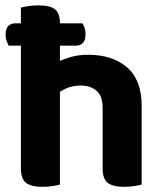

<svg xmlns="http://www.w3.org/2000/svg" viewBox="-20 -703 623 730"><path d="M39.6 -614.4H293.2Q297.9 -607.8 301.6 -596.7Q305.2 -585.5 305.2 -572.4Q305.2 -529.3 266.6 -529.3H13Q9.5 -535.8 5.3 -546.6Q1.2 -557.4 1.2 -570.4Q1.2 -614.4 39.6 -614.4ZM518.6 -203.6H370.2V-293.3Q370.2 -338.8 346.5 -358.3Q322.9 -377.8 287.4 -377.8Q255.2 -377.8 229.7 -365.9Q204.2 -353.9 185.8 -339L182.2 -458.7Q205.4 -471.9 239.2 -483.3Q273 -494.8 314.4 -494.8Q408.8 -494.8 463.7 -446.3Q518.6 -397.9 518.6 -301.4ZM59.5 -264H207.9V-1.2Q198.4 1.5 180.4 4.4Q162.4 7.3 141.3 7.3Q99 7.3 79.3 -7.7Q59.5 -22.6 59.5 -62.2ZM370.2 -263.8 518.6 -263.5V-1.2Q509 1.5 490.9 4.4Q472.8 7.3 451.9 7.3Q409.4 7.3 389.8 -7.7Q370.2 -22.6 370.2 -62.2ZM207.9 -187H59.5V-674.1Q69.1 -676.8 87.2 -679.7Q105.3 -682.6 126.4 -682.6Q169.4 -682.6 188.7 -668Q207.9 -653.4 207.9 -613.2Z"/></svg>

Font: Baloo Bhaijaan 2
Style: Regular
Weight: 400
Designer: Sanskriti Dholi, Noopur Datye and Ek Type
Foundry: Ek Type
Version: Version 1.701